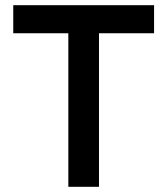

<svg xmlns="http://www.w3.org/2000/svg" viewBox="-20 -719 644 739"><path d="M361 -591V0H243V-591H31V-699H573V-591Z"/></svg>

Font: Myanmar Khyay
Style: Regular
Weight: 400
Designer: Danh Hong
Foundry: Google Inc.
Version: Version 1.10 March 4, 2015